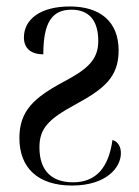

<svg xmlns="http://www.w3.org/2000/svg" viewBox="-20 -564 430 594"><path d="M203 10C308 10 354 -45 354 -90C354 -108 347 -125 328 -131C316 -45 277 0 206 0C144 0 102 -32 102 -108C102 -166 129 -195 212 -240C302 -289 347 -325 347 -408C347 -497 290 -544 196 -544C106 -544 54 -505 54 -448C54 -417 73 -396 114 -396C114 -493 140 -534 201 -534C257 -534 284 -499 284 -437C284 -378 249 -349 175 -310C84 -261 40 -220 40 -137C40 -44 98 10 203 10Z"/></svg>

Font: Noto Serif Display Condensed
Style: Regular
Weight: 400
Width: 3
Designer: Monotype Design Team
Foundry: Monotype Imaging Inc.
Version: Version 2.009